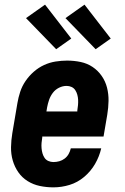

<svg xmlns="http://www.w3.org/2000/svg" viewBox="-20 -799 540 827"><path d="M210 8Q180 8 151.5 2Q123 -4 99 -19Q75 -34 59 -57Q43 -80 35 -107.5Q27 -135 27.5 -165Q28 -195 33 -225L55 -355Q59 -379 67 -403.5Q75 -428 90 -450Q105 -472 125.5 -490Q146 -508 170 -519Q194 -530 219.5 -534Q245 -538 269 -538Q299 -538 327.5 -532Q356 -526 379 -510.5Q402 -495 418 -472Q434 -449 441 -421.5Q448 -394 447.5 -364.5Q447 -335 442 -305L426 -211H162V-207Q160 -195 159 -183.5Q158 -172 159 -160.5Q160 -149 163 -138.5Q166 -128 172 -119Q178 -110 188.5 -105.5Q199 -101 210 -101Q223 -101 235.5 -104.5Q248 -108 258.5 -116Q269 -124 275.5 -135.5Q282 -147 285 -160H416Q408 -125 389.5 -93Q371 -61 342.5 -37Q314 -13 279.5 -2.5Q245 8 210 8ZM180 -319H313V-323Q315 -335 316 -346.5Q317 -358 316.5 -369Q316 -380 313 -391Q310 -402 304 -411Q298 -420 288 -424.5Q278 -429 267 -429Q250 -429 234 -421Q218 -413 207.5 -399Q197 -385 191.5 -369Q186 -353 183 -337ZM392 -587 262 -721 344 -779 457 -633ZM222 -587 92 -721 174 -779 287 -633Z"/></svg>

Font: Iosevka Slab Heavy Oblique
Style: Regular
Weight: 900
Italic angle: -9°
Monospace: yes
Designer: Belleve Invis
Foundry: Belleve Invis
Version: Version 11.1.1; ttfautohint (v1.8.3)